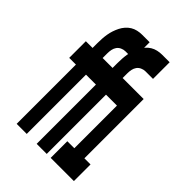

<svg xmlns="http://www.w3.org/2000/svg" viewBox="-215 -832 930 930"><g transform="rotate(45 250.0 -367.5)"><path d="M74 0V-406H28V-520H74V-552Q74 -568 75 -583.5Q76 -599 78.5 -614.5Q81 -630 86 -645Q91 -660 98 -674Q105 -688 115.5 -700Q126 -712 139 -720Q152 -728 167.5 -731.5Q183 -735 198 -735H250V-621H198Q186 -621 174 -615.5Q162 -610 155 -600Q148 -590 145.5 -577.5Q143 -565 143 -552V-520H241V-406H143V0ZM211 0V-406H165V-520H211V-552Q211 -568 212 -583.5Q213 -599 215.5 -614.5Q218 -630 223 -645Q228 -660 235 -674Q242 -688 252.5 -700Q263 -712 276 -720Q289 -728 304.5 -731.5Q320 -735 335 -735H387V-621H335Q323 -621 311 -615.5Q299 -610 292 -600Q285 -590 282.5 -577.5Q280 -565 280 -552V-520H378V-406H280V0ZM307 0V-114H355V-406H313V-520H424V-114H466V0Z"/></g></svg>

Font: Iosevka Term Curly Heavy
Style: Regular
Weight: 900
Designer: Belleve Invis
Foundry: Belleve Invis
Version: Version 32.3.0